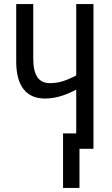

<svg xmlns="http://www.w3.org/2000/svg" viewBox="-20 -734 552 947"><path d="M441 0H372V193H291V-76H356V-292Q315 -270 276.5 -259Q238 -248 202 -248Q132 -248 96 -294.5Q60 -341 60 -431V-714H144V-445Q144 -384 164 -354Q184 -324 226 -324Q260 -324 290 -333.5Q320 -343 356 -362V-714H441Z"/></svg>

Font: Noto Sans ExtraCondensed
Style: Regular
Weight: 400
Width: 2
Designer: Monotype Design Team
Foundry: Monotype Imaging Inc.
Version: Version 2.013